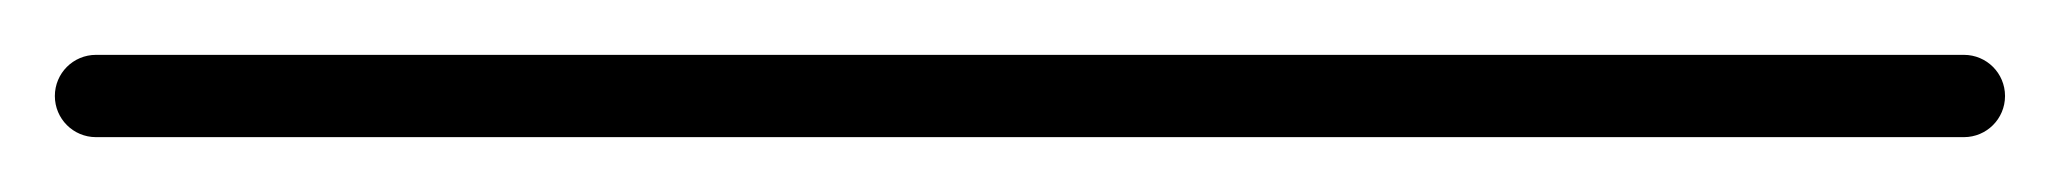

<svg xmlns="http://www.w3.org/2000/svg" viewBox="-35 -35 751 70"><path d="M0 -15C-8.3 -15 -15 -8.3 -15 0C-15 8.3 -8.3 15 0 15C227 15 454 15 681 15C689.3 15 696 8.3 696 0C696 -8.3 689.3 -15 681 -15C454 -15 227 -15 0 -15Z"/></svg>

Font: FRB American Cursive Just Baseline
Style: Italic
Weight: 400
Italic angle: -25°
Version: Version 2.0;Modular Font Editor K font №1